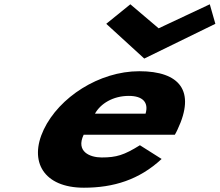

<svg xmlns="http://www.w3.org/2000/svg" viewBox="-20 -860 1024 895"><path d="M587.6 -840 475.3 -749 652.5 -587 983.9 -749 957.9 -840 719.5 -728ZM795.1 -232C798.9 -238 804.2 -249 807.5 -256C893.1 -436 817.8 -528 629.3 -528C441.7 -528 255.2 -406 183.9 -256C113.1 -107 183.6 15 371.1 15C509 15 629.2 -22 733.4 -119L632.2 -183C558.3 -137 522.8 -126 453.9 -126C399.4 -126 332.4 -153 370 -232ZM422.6 -330C448.6 -377 506.8 -413 580.6 -413C643.6 -413 674.5 -384 658.5 -330Z"/></svg>

Font: Hussar
Style: BdSuprExtOblFive
Weight: 700
Foundry: Cannot Into Space Fonts
Version: Version 2.00